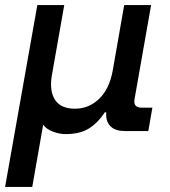

<svg xmlns="http://www.w3.org/2000/svg" viewBox="-51 -516 671 756"><path d="M-31 220 96 -496H202L153 -218Q143 -157 166 -122.5Q189 -88 244 -88Q299 -88 339.5 -127Q380 -166 393 -239L438 -496H544L479 -127Q472 -92 507 -92H549L533 0H441Q404 0 385.5 -17.5Q367 -35 367 -64V-74H362Q336 -34 300.5 -11Q265 12 207 12Q182 12 156.5 2Q131 -8 119 -25L76 220Z"/></svg>

Font: DM Mono Medium
Style: Italic
Weight: 500
Italic angle: -10°
Designer: Colophon Foundry
Foundry: Colophon Foundry
Version: Version 1.000; ttfautohint (v1.8.2.53-6de2)